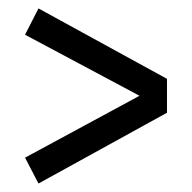

<svg xmlns="http://www.w3.org/2000/svg" viewBox="-20 -559 454 453"><path d="M70.8 -539.1 374 -373V-293L70.8 -126L39.1 -187L309.1 -333L39.1 -477.1Z"/></svg>

Font: Fira Sans Compressed Book
Style: Regular
Weight: 350
Width: 1
Designer: Carrois Corporate & Edenspiekermann AG
Foundry: Carrois Corporate GbR & Edenspiekermann AG
Version: Version 4.203;PS 004.203;hotconv 1.0.88;makeotf.lib2.5.64775